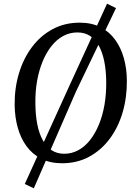

<svg xmlns="http://www.w3.org/2000/svg" viewBox="-20 -876 742 1042"><path d="M316.5 10Q252 10 204 -14.5Q156 -39 124.2 -82.2Q92.5 -125.5 76.5 -182.5Q60.5 -239.5 59.5 -305Q58.5 -397.5 83 -478.5Q107.5 -559.5 154 -621.2Q200.5 -683 266 -718Q331.5 -753 412.5 -753Q478 -753 526 -728.2Q574 -703.5 605.2 -660Q636.5 -616.5 652.2 -560.2Q668 -504 668.5 -440.5Q669.5 -348.5 645.8 -267Q622 -185.5 575.8 -123.2Q529.5 -61 464 -25.5Q398.5 10 316.5 10ZM328.5 -41.5Q369.5 -41.5 405.2 -61Q441 -80.5 469 -116.2Q497 -152 517 -200.5Q537 -249 547 -307.2Q557 -365.5 556.5 -430.5Q556 -492.5 546 -542.2Q536 -592 516.8 -627.2Q497.5 -662.5 468.5 -681.2Q439.5 -700 400 -700Q359 -700 323.2 -680.8Q287.5 -661.5 259.5 -626.2Q231.5 -591 211.5 -542.8Q191.5 -494.5 181.2 -436.5Q171 -378.5 172 -314Q172.5 -251 182.5 -200.8Q192.5 -150.5 212.2 -115Q232 -79.5 260.8 -60.5Q289.5 -41.5 328.5 -41.5ZM114.5 122.5 352 -400.5 561 -856 609.5 -832 392.5 -379.5 163.5 146Z"/></svg>

Font: Merriweather Light 18pt
Style: Italic
Weight: 400
Italic angle: -7.8°
Version: Version 2.101